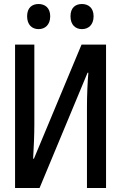

<svg xmlns="http://www.w3.org/2000/svg" viewBox="-20 -936 603 956"><path d="M388 -791C420 -791 446 -812 446 -855C446 -897 420 -916 388 -916C356 -916 331 -898 331 -855C331 -812 356 -791 388 -791ZM172 -791C204 -791 230 -812 230 -855C230 -897 204 -916 172 -916C140 -916 115 -898 115 -855C115 -812 140 -791 172 -791ZM55 0H177L416 -574H420C416 -530 413 -460 413 -403V0H508V-714H386L149 -146H145C148 -197 151 -266 151 -315V-714H55Z"/></svg>

Font: Noto Sans Mono SemiCondensed Medium
Style: Regular
Weight: 500
Width: 4
Designer: Monotype Design Team
Foundry: Monotype Imaging Inc.
Version: Version 2.014